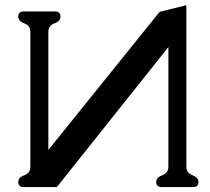

<svg xmlns="http://www.w3.org/2000/svg" viewBox="-20 -721 820 750"><path d="M637.7 -537.1 202.1 9.8H73.7Q51.3 9.8 51.3 -9.8Q51.3 -27.8 75 -36.6Q98.6 -45.4 98.6 -69.8V-597.2Q98.6 -621.1 75 -629.6Q51.3 -638.2 51.3 -656.7Q51.3 -676.3 73.2 -676.3H194.3Q216.3 -676.3 216.3 -656.7Q216.3 -638.2 192.6 -629.6Q168.9 -621.1 168.9 -597.2V-135.3L603.5 -674.8L708 -700.7V-69.8Q708 -45.4 731.7 -36.6Q755.4 -27.8 755.4 -9.8Q755.4 9.8 733.4 9.8H612.3Q590.3 9.8 590.3 -9.8Q590.3 -27.8 614 -36.6Q637.7 -45.4 637.7 -69.8Z"/></svg>

Font: Caudex
Style: Bold
Weight: 700
Version: Version 1.01